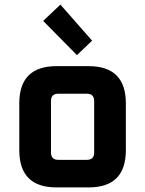

<svg xmlns="http://www.w3.org/2000/svg" viewBox="-20 -816 632 836"><path d="M64 -162V-366Q64 -528 226 -528H366Q528 -528 528 -366V-162Q528 0 366 0H226Q64 0 64 -162ZM202 -152Q202 -120 234 -120H358Q390 -120 390 -152V-376Q390 -408 358 -408H234Q202 -408 202 -376ZM168 -725 243 -796 381 -639 315 -576Z"/></svg>

Font: Oxanium ExtraLight
Style: Bold
Weight: 700
Version: Version 2.000